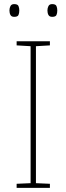

<svg xmlns="http://www.w3.org/2000/svg" viewBox="-20 -915 323 935"><path d="M223 0H61V-20L129 -23V-690L61 -694V-714H223V-694L155 -690V-23L223 -20ZM26 -864Q26 -876 31 -885.5Q36 -895 49 -895Q66 -895 70 -885.5Q74 -876 74 -864Q74 -851 70 -842Q66 -833 49 -833Q36 -833 31 -842Q26 -851 26 -864ZM211 -864Q211 -876 216 -885.5Q221 -895 234 -895Q251 -895 255 -885.5Q259 -876 259 -864Q259 -851 255 -842Q251 -833 234 -833Q221 -833 216 -842Q211 -851 211 -864Z"/></svg>

Font: Noto Sans Tamil Thin
Style: Regular
Weight: 100
Designer: Jelle Bosma - Monotype Design Team
Foundry: Monotype Imaging Inc.
Version: Version 2.004; ttfautohint (v1.8.4.7-5d5b)